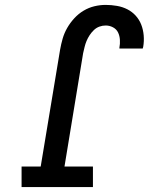

<svg xmlns="http://www.w3.org/2000/svg" viewBox="-20 -763 640 783"><path d="M68 0V-84H146L225 -560Q229 -583 235.5 -605.5Q242 -628 254 -649Q266 -670 283 -688.5Q300 -707 321 -719.5Q342 -732 365 -737.5Q388 -743 411 -743Q434 -743 457 -739Q480 -735 499.5 -725Q519 -715 533.5 -699Q548 -683 556 -662.5Q564 -642 566 -618.5Q568 -595 564 -572Q563 -570 563 -568.5Q563 -567 562 -565H467Q467 -566 467 -567Q467 -568 467 -569Q470 -584 469 -600.5Q468 -617 461.5 -630.5Q455 -644 441 -651.5Q427 -659 411 -659Q398 -659 385.5 -654.5Q373 -650 363 -640.5Q353 -631 345.5 -619.5Q338 -608 333 -596Q328 -584 325 -571.5Q322 -559 319 -546L243 -84H359V0Z"/></svg>

Font: Iosevka Slab MdExObl
Style: Regular
Weight: 500
Width: 7
Italic angle: -9°
Monospace: yes
Designer: Belleve Invis
Foundry: Belleve Invis
Version: Version 11.1.1; ttfautohint (v1.8.3)